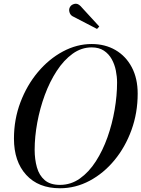

<svg xmlns="http://www.w3.org/2000/svg" viewBox="-20 -995 755 1025"><path d="M367 -908.5Q355 -915.5 350.8 -930.2Q346.5 -945 353.5 -957.5Q360.5 -970 377.2 -974.2Q394 -978.5 409.5 -963L510 -853.5L498 -840.5ZM300 10Q185 10 119.8 -61.5Q54.5 -133 54.5 -255Q54.5 -357.5 89 -448.8Q123.5 -540 182.2 -610Q241 -680 315.5 -720Q390 -760 469.5 -760Q541 -760 596.5 -727.8Q652 -695.5 683.5 -636Q715 -576.5 715 -495Q715 -392.5 682 -301.2Q649 -210 591.2 -140Q533.5 -70 458.5 -30Q383.5 10 300 10ZM469.5 -742Q414.5 -742 367.5 -708Q320.5 -674 283 -616.5Q245.5 -559 219.2 -487.8Q193 -416.5 179 -340.8Q165 -265 165 -195.5Q165 -144.5 177 -101.8Q189 -59 218.5 -33.5Q248 -8 300 -8Q358.5 -8 406.5 -42Q454.5 -76 491.5 -133.5Q528.5 -191 553.8 -262.2Q579 -333.5 592 -409.2Q605 -485 605 -554.5Q605 -585.5 598.5 -618.2Q592 -651 576.5 -679Q561 -707 534.8 -724.5Q508.5 -742 469.5 -742Z"/></svg>

Font: Bodoni* 11pt
Style: Italic
Weight: 400
Italic angle: -13°
Version: Version 2.3